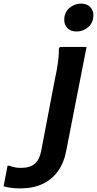

<svg xmlns="http://www.w3.org/2000/svg" viewBox="-199 -807 539 1067"><path d="M227 -632Q194 -632 176 -650.5Q158 -669 158 -696Q158 -737 186 -762Q214 -787 251 -787Q284 -787 302 -768.5Q320 -750 320 -723Q320 -682 292 -657Q264 -632 227 -632ZM-179 228 -157 114H-147Q-131 120 -116.5 123Q-102 126 -82 126Q-33 126 -6 103Q21 80 30 31L108 -377Q113 -398 118 -427.5Q123 -457 126 -486Q129 -515 128 -536L134 -546H282L170 26Q158 94 125 141.5Q92 189 39 214.5Q-14 240 -87 240Q-117 240 -141 236.5Q-165 233 -179 228Z"/></svg>

Font: Kufam SemiBold
Style: Italic
Weight: 600
Italic angle: -11°
Designer: Artur Schmal
Foundry: Original Type
Version: Version 1.301; ttfautohint (v1.8.3)